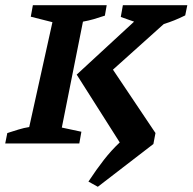

<svg xmlns="http://www.w3.org/2000/svg" viewBox="-30 -550 738 736"><path d="M-10 0 -2 -40Q20 -47 41 -53.5Q62 -60 82 -63L171 -465L88 -486L96 -530H379L372 -490Q348 -482 329 -476.5Q310 -471 288 -467L207 -61L282 -45L274 0ZM345 166 309 146Q340 99 368.5 62.5Q397 26 429 -4L264 -264L484 -467L433 -485L441 -530H688L680 -491Q638 -470 598 -458L403 -283L566 -40L558 2Z"/></svg>

Font: Piazzolla SC SemiBold
Style: Italic
Weight: 600
Italic angle: -11.3°
Designer: Juan Pablo del Peral
Foundry: Huerta Tipografica
Version: Version 1.330